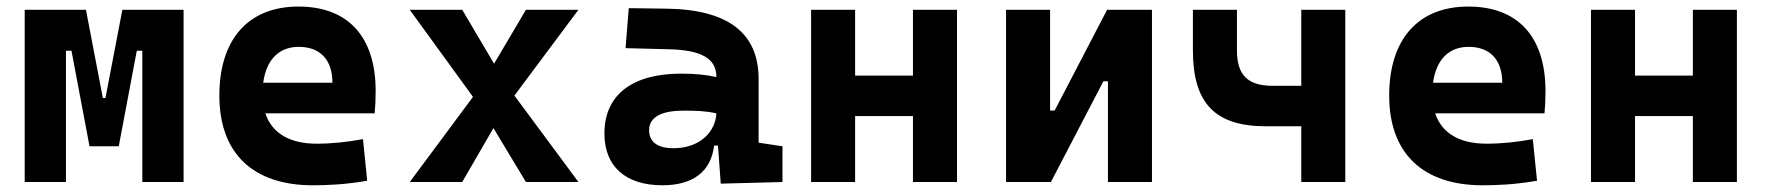

<svg xmlns="http://www.w3.org/2000/svg" viewBox="-20 -547 5313 577"><path d="M54.2 0H178.2V-394.5H194.8L249 -107.4H336.9L391.1 -394.5H407.7V0H531.7V-517.6H347.7L296.9 -252.4H289.1L238.3 -517.6H54.2Z M919.9 9.8C961.9 9.8 1017.1 7.8 1083.5 -3.9L1070.8 -128.9C1023.4 -120.1 978.5 -115.2 931.6 -115.2C850.6 -115.2 797.4 -146.5 777.3 -206.5H1106C1107.9 -227.5 1108.9 -249 1108.9 -273.4C1108.9 -438.5 1024.4 -527.3 877 -527.3C726.1 -527.3 639.2 -428.7 639.2 -259.8C639.2 -85.9 740.7 9.8 919.9 9.8ZM771 -298.3C780.3 -367.7 818.4 -406.2 877.9 -406.2C941.4 -406.2 979 -368.2 979 -298.3Z M1211.4 0H1369.1L1462.9 -162.1L1560.5 0H1718.3L1525.9 -259.8L1718.3 -517.6H1560.5L1464.8 -355.5L1369.1 -517.6H1211.4L1401.4 -255.9Z M2146 4.9 2331.5 0V-107.4L2259.8 -118.2V-309.6C2259.8 -446.3 2169.9 -518.6 1982.4 -521L1869.6 -522.5L1859.9 -402.3L1992.2 -398.9C2085.4 -396.5 2132.8 -372.1 2132.8 -316.9V-315.4C2101.6 -322.3 2069.8 -325.7 2026.9 -325.7C1879.9 -325.7 1796.4 -261.7 1796.4 -146C1796.4 -46.4 1860.4 9.8 1970.7 9.8C2060.5 9.8 2116.7 -29.8 2126 -109.4H2137.7ZM2132.8 -206.5C2130.9 -154.8 2087.4 -101.6 2003.4 -101.6C1956.1 -101.6 1930.7 -120.6 1930.7 -155.8C1930.7 -194.3 1966.3 -214.4 2033.2 -214.4C2067.4 -214.4 2095.2 -214.4 2132.8 -206.5Z M2723.6 0H2856V-517.6H2723.6V-319.8H2549.8V-517.6H2417.5V0H2549.8V-198.2H2723.6Z M3003.4 0H3138.2L3295.9 -302.7H3309.6V0H3441.9V-517.6H3307.1L3149.4 -214.8H3135.7V-517.6H3003.4Z M3784.2 -167.5H3890.6V0H4022.9V-517.6H3890.6V-289.1H3804.7C3730 -289.1 3697.3 -321.3 3697.3 -395.5V-517.6H3564.9V-395.5C3564.9 -236.8 3631.8 -167.5 3784.2 -167.5Z M4435.5 9.8C4477.5 9.8 4532.7 7.8 4599.1 -3.9L4586.4 -128.9C4539.1 -120.1 4494.1 -115.2 4447.3 -115.2C4366.2 -115.2 4313 -146.5 4293 -206.5H4621.6C4623.5 -227.5 4624.5 -249 4624.5 -273.4C4624.5 -438.5 4540 -527.3 4392.6 -527.3C4241.7 -527.3 4154.8 -428.7 4154.8 -259.8C4154.8 -85.9 4256.3 9.8 4435.5 9.8ZM4286.6 -298.3C4295.9 -367.7 4334 -406.2 4393.6 -406.2C4457 -406.2 4494.6 -368.2 4494.6 -298.3Z M5067.4 0H5199.7V-517.6H5067.4V-319.8H4893.6V-517.6H4761.2V0H4893.6V-198.2H5067.4Z"/></svg>

Font: Cascadia Mono NF
Style: Bold
Weight: 700
Monospace: yes
Designer: Aaron Bell
Foundry: Saja Typeworks
Version: Version 2404.023